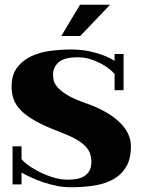

<svg xmlns="http://www.w3.org/2000/svg" viewBox="-20 -722 597 811"><path d="M71 -51Q73 -45 91 -30.5Q109 -16 136.5 -1Q164 14 198.5 25.5Q233 37 267 37Q285 37 303 34Q321 31 335 22.5Q349 14 357.5 -0.5Q366 -15 366 -38Q366 -58 360 -74.5Q354 -91 339 -106Q324 -121 298 -135.5Q272 -150 232 -165Q171 -188 131.5 -210Q92 -232 69.5 -254.5Q47 -277 38 -302Q29 -327 29 -356Q29 -405 51.5 -435.5Q74 -466 110 -483.5Q146 -501 191.5 -507Q237 -513 282 -513Q335 -513 384 -499Q433 -485 464 -465V-494H502V-341H464V-410Q457 -418 442.5 -430Q428 -442 407.5 -453Q387 -464 362 -472Q337 -480 309 -480Q250 -480 227 -458.5Q204 -437 204 -407Q204 -397 206.5 -383.5Q209 -370 222.5 -354Q236 -338 263.5 -321Q291 -304 340 -287Q432 -255 482.5 -208Q533 -161 533 -104Q533 -52 513.5 -18.5Q494 15 460 34.5Q426 54 379.5 61.5Q333 69 280 69Q249 69 219.5 63Q190 57 163 48Q136 39 112.5 28Q89 17 71 7V57H33V-104H71ZM319 -570H239L318 -702H445Z"/></svg>

Font: Cafe24 ClassicType
Style: Regular
Weight: 400
Designer: Cafe24 thkim, hmlim, mnelim & 4IR
Foundry: Cafe24
Version: Version 1.000